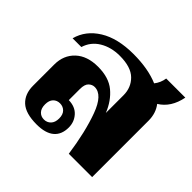

<svg xmlns="http://www.w3.org/2000/svg" viewBox="-148 -757 931 931"><g transform="rotate(45 317.5 -291.0)"><path d="M554 -474Q582 -438 582 -387V0H422Q403 -133 369 -225.5Q335 -318 282 -318Q265 -318 251.5 -305Q238 -292 238 -260V-184Q283 -183 307.5 -155.5Q332 -128 332 -90Q332 -41 301.5 -15.5Q271 10 211 10Q135 10 100.5 -22Q66 -54 66 -111V-256Q66 -320 108 -359.5Q150 -399 224 -399Q298 -399 341.5 -363Q385 -327 409 -267V-388Q409 -441 373.5 -476Q338 -511 261 -511Q202 -511 158 -484.5Q114 -458 99 -409H39Q58 -480 126 -522Q194 -564 302 -564Q403 -564 473 -534Q493 -559 498 -592H629Q613 -510 554 -474ZM219 -143Q198 -143 184.5 -129Q171 -115 171 -88Q171 -61 184.5 -46.5Q198 -32 219 -32Q240 -32 254 -46.5Q268 -61 268 -88Q268 -115 254 -129Q240 -143 219 -143Z"/></g></svg>

Font: Trirong ExtraBold
Style: Regular
Weight: 800
Designer: Katatrad Team
Foundry: CadsonDemak
Version: Version 1.001